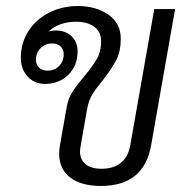

<svg xmlns="http://www.w3.org/2000/svg" viewBox="-20 -606 620 636"><path d="M560 -576 481 -127Q458 10 314 10Q249 10 212.5 -18Q176 -46 176 -97Q176 -112 179 -127L201 -252Q206 -280 220.5 -302.5Q235 -325 259 -353Q288 -388 301.5 -412Q315 -436 315 -469Q315 -501 292 -517.5Q269 -534 232 -534Q176 -534 140 -501Q152 -505 165 -505Q197 -505 217 -486Q237 -467 237 -436Q237 -389 206.5 -358.5Q176 -328 129 -328Q94 -328 71.5 -352.5Q49 -377 49 -414Q49 -463 73.5 -502Q98 -541 141.5 -563.5Q185 -586 238 -586Q298 -586 339 -557.5Q380 -529 380 -478Q380 -436 365.5 -408Q351 -380 322 -342Q298 -313 286 -293.5Q274 -274 269 -247L247 -122Q245 -110 245 -105Q245 -77 263.5 -62Q282 -47 316 -47Q356 -47 380 -66.5Q404 -86 411 -122L491 -576ZM153 -462Q130 -462 114.5 -446.5Q99 -431 99 -408Q99 -392 109.5 -382Q120 -372 137 -372Q161 -372 176 -387.5Q191 -403 191 -427Q191 -443 180.5 -452.5Q170 -462 153 -462Z"/></svg>

Font: Sarabun Light
Style: Italic
Weight: 300
Italic angle: -10°
Designer: Suppakit Chalermlarp | Katatrad Co.,Ltd.
Foundry: Cadson Demak Co.,Ltd.
Version: Version 1.000; ttfautohint (v1.6)